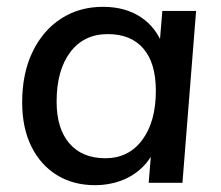

<svg xmlns="http://www.w3.org/2000/svg" viewBox="-20 -536 649 563"><path d="M259 7Q195 7 147 -22.5Q99 -52 72 -106.5Q45 -161 45 -236Q45 -320 75 -383Q105 -446 158.5 -481Q212 -516 282 -516Q348 -516 394 -485Q440 -454 459 -398L446 -383L456 -504H555L515 0H416L426 -123L436 -106Q424 -71 397 -45Q370 -19 334.5 -6Q299 7 259 7ZM289 -72Q357 -72 397 -125.5Q437 -179 437 -270Q437 -351 400.5 -393.5Q364 -436 296 -436Q226 -436 186 -383Q146 -330 146 -238Q146 -159 183.5 -115.5Q221 -72 289 -72Z"/></svg>

Font: Muli SemiBold
Style: Italic
Weight: 600
Italic angle: -4.541°
Designer: Vernon Adams
Foundry: Vernon Adams
Version: Version 2.100; ttfautohint (v1.8.1.43-b0c9)